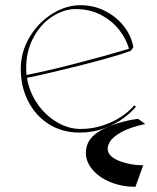

<svg xmlns="http://www.w3.org/2000/svg" viewBox="-20 -501 604 740"><path d="M60 -235Q60 -301 94 -358Q128 -415 181.5 -448Q235 -481 290 -481Q340 -481 383.5 -459.5Q427 -438 456.5 -401Q486 -364 494 -319L484 -305Q421 -282 292 -249.5Q163 -217 84 -201Q92 -149 122.5 -103.5Q153 -58 198 -31Q243 -4 291 -4Q336 -4 376.5 -17.5Q417 -31 447.5 -51.5Q478 -72 498 -95L504 -90Q488 -70 458 -47Q428 -24 383.5 -7Q339 10 287 10Q219 10 167.5 -23Q116 -56 88 -112Q60 -168 60 -235ZM477 -313Q467 -350 440 -385Q413 -420 370 -443Q327 -466 271 -466Q224 -466 177.5 -434.5Q131 -403 103.5 -345.5Q76 -288 82 -212Q159 -227 271.5 -256Q384 -285 477 -313ZM396 81Q403 106 444 121Q485 136 532 136L502 219Q451 219 407 201.5Q363 184 337 153.5Q311 123 311 88Q311 31 373 -1Q435 -33 512 -43L540 -23Q483 -11 449 7.5Q415 26 403.5 45.5Q392 65 396 81Z"/></svg>

Font: TMT Limkin
Style: Regular
Weight: 400
Designer: Gabriel Drozdov
Version: Version 1.000;Glyphs 3.1.2 (3151)